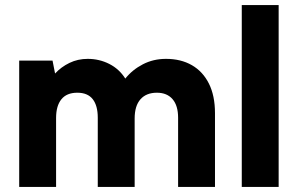

<svg xmlns="http://www.w3.org/2000/svg" viewBox="-20 -740 1178 760"><path d="M56 -500H188L198 -449Q222 -475 255 -491Q288 -507 327 -507Q373 -507 412.5 -487Q452 -467 476 -429Q504 -464 545.5 -485.5Q587 -507 637 -507Q696 -507 739.5 -482Q783 -457 807 -409Q831 -361 831 -292V0H685V-274Q685 -322 663 -347.5Q641 -373 601 -373Q559 -373 536 -347Q513 -321 513 -271V0H367V-274Q367 -322 347 -347.5Q327 -373 286 -373Q244 -373 223 -347Q202 -321 202 -273V0H56Z M937 -720H1083V0H937Z"/></svg>

Font: Albert Sans ExtraBold
Style: Regular
Weight: 800
Designer: Andreas Rasmussen
Foundry: a.Foundry
Version: Version 1.025